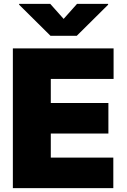

<svg xmlns="http://www.w3.org/2000/svg" viewBox="-20 -979 662 999"><path d="M571 -727.3V-568.2H244.3V-443.2H544V-284.1H244.3V-159.1H569.6V0H46.9V-727.3ZM241.5 -958.8 311.1 -880.7 380.7 -958.8H542.6V-954.5L379.3 -792.6H242.9L79.5 -954.5V-958.8Z"/></svg>

Font: Inter P Black
Style: Regular
Weight: 900
Designer: Rasmus Andersson
Foundry: rsms
Version: Version 3.018;git-588b23468